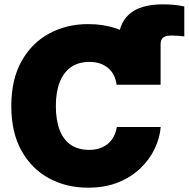

<svg xmlns="http://www.w3.org/2000/svg" viewBox="-20 -848 863 878"><path d="M520 -460.4V-647.5Q520 -737.8 570.8 -783Q621.6 -828.1 724.6 -828.1Q752.4 -828.1 777.3 -825.7Q802.2 -823.2 822.8 -818.4V-681.6Q809.1 -683.1 794.7 -684.3Q780.3 -685.5 764.6 -685.5Q737.8 -685.5 726.1 -676.3Q714.4 -667 714.4 -645.5V-460.4ZM382.8 10.3Q283.2 10.3 203.6 -33Q124 -76.2 77.9 -159.4Q31.7 -242.7 31.7 -363.3Q31.7 -484.9 78.6 -568.4Q125.5 -651.9 205.1 -694.8Q284.7 -737.8 382.8 -737.8Q451.2 -737.8 508.5 -719Q565.9 -700.2 609.6 -664.6Q653.3 -628.9 680.2 -577.4Q707 -525.9 714.4 -460.4H513.2Q510.3 -484.4 500.5 -503.7Q490.7 -522.9 474.9 -536.6Q459 -550.3 437.3 -557.6Q415.5 -564.9 388.2 -564.9Q338.9 -564.9 304.7 -541Q270.5 -517.1 252.9 -471.9Q235.4 -426.8 235.4 -363.3Q235.4 -297.4 253.2 -252.4Q271 -207.5 304.9 -185.1Q338.9 -162.6 387.7 -162.6Q414.6 -162.6 436 -169.9Q457.5 -177.2 473.9 -190.9Q490.2 -204.6 500.2 -223.9Q510.3 -243.2 514.2 -267.1H714.8Q710.9 -217.3 687.7 -168.5Q664.6 -119.6 622.8 -79.1Q581.1 -38.6 521 -14.2Q460.9 10.3 382.8 10.3Z"/></svg>

Font: Inter 17pt Black
Style: Regular
Weight: 900
Version: Version 4.001;git-66647c0bb